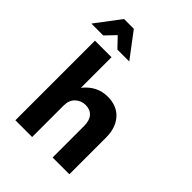

<svg xmlns="http://www.w3.org/2000/svg" viewBox="-264 -1105 1247 1247"><g transform="rotate(45 359.5 -482.0)"><path d="M417 -533Q319 -533 253 -450V-731H101V0H255V-289Q255 -338 284 -365.5Q313 -393 355 -393Q396 -393 419.5 -366.5Q443 -340 443 -289V0H597V-337Q597 -426 549.5 -479.5Q502 -533 417 -533ZM225 -964H135L6 -793H115L180 -861L245 -793H354Z"/></g></svg>

Font: Geom
Style: Bold
Weight: 700
Version: Version 1.102